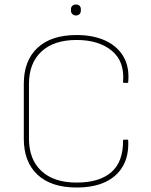

<svg xmlns="http://www.w3.org/2000/svg" viewBox="-20 -823 673 855"><path d="M321 12Q208 12 147 -45Q86 -102 86 -205V-450Q86 -553 147 -610Q208 -667 321 -667Q395 -667 448.5 -642.5Q502 -618 529.5 -571.5Q557 -525 551 -458Q551 -456 550.5 -455Q550 -454 548 -454H532Q528 -454 528 -457Q536 -549 478 -597Q420 -645 321 -645Q220 -645 164.5 -593.5Q109 -542 109 -449V-206Q109 -113 164.5 -61.5Q220 -10 321 -10Q423 -10 476 -56.5Q529 -103 528 -198Q528 -201 532 -201H548Q551 -201 551 -197Q554 -130 527.5 -83.5Q501 -37 449 -12.5Q397 12 321 12ZM318 -754Q309 -754 302.5 -760Q296 -766 296 -776V-782Q296 -792 302.5 -797.5Q309 -803 318 -803Q328 -803 334 -797.5Q340 -792 340 -782V-776Q340 -766 334 -760Q328 -754 318 -754Z"/></svg>

Font: Sofia Sans Thin
Style: Regular
Weight: 250
Designer: Botio Nikoltchev, Ani Petrova
Foundry: lettersoup
Version: Version 4.101